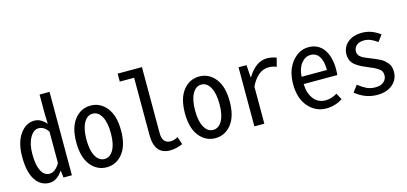

<svg xmlns="http://www.w3.org/2000/svg" viewBox="-66 -1231 3622 1707"><g transform="rotate(-15 1745.0 -377.5)"><path d="M222.7 13.7Q140.6 13.7 93.3 -59.6Q45.9 -132.8 45.9 -271.5Q45.9 -403.3 100.1 -479.5Q154.3 -555.7 232.4 -555.7Q293 -555.7 341.8 -497.1L338.9 -591.8V-767.6H430.7V0H353.5L345.7 -64.5H343.8Q291 13.7 222.7 13.7ZM244.1 -64.5Q295.9 -64.5 338.9 -136.7V-426.8Q301.8 -480.5 252 -480.5Q205.1 -480.5 172.4 -422.9Q139.6 -365.2 139.6 -271.5Q139.6 -171.9 167 -118.2Q194.3 -64.5 244.1 -64.5Z M543.9 -271.5Q543.9 -409.2 602.5 -482.4Q661.1 -555.7 750 -555.7Q838.9 -555.7 897.5 -482.4Q956.1 -409.2 956.1 -271.5Q956.1 -134.8 897.5 -61.5Q838.9 11.7 750 11.7Q661.1 11.7 602.5 -61.5Q543.9 -134.8 543.9 -271.5ZM862.3 -271.5Q862.3 -371.1 831.5 -426.3Q800.8 -481.4 750 -481.4Q699.2 -481.4 668.5 -426.3Q637.7 -371.1 637.7 -271.5Q637.7 -172.9 668.5 -118.7Q699.2 -64.5 750 -64.5Q800.8 -64.5 831.5 -118.7Q862.3 -172.9 862.3 -271.5Z M1333 12.7Q1189.5 12.7 1189.5 -168V-694.3H1057.6V-767.6H1281.2V-161.1Q1281.2 -64.5 1357.4 -64.5Q1391.6 -64.5 1425.8 -85L1449.2 -13.7Q1388.7 12.7 1333 12.7Z M1543.9 -271.5Q1543.9 -409.2 1602.5 -482.4Q1661.1 -555.7 1750 -555.7Q1838.9 -555.7 1897.5 -482.4Q1956.1 -409.2 1956.1 -271.5Q1956.1 -134.8 1897.5 -61.5Q1838.9 11.7 1750 11.7Q1661.1 11.7 1602.5 -61.5Q1543.9 -134.8 1543.9 -271.5ZM1862.3 -271.5Q1862.3 -371.1 1831.5 -426.3Q1800.8 -481.4 1750 -481.4Q1699.2 -481.4 1668.5 -426.3Q1637.7 -371.1 1637.7 -271.5Q1637.7 -172.9 1668.5 -118.7Q1699.2 -64.5 1750 -64.5Q1800.8 -64.5 1831.5 -118.7Q1862.3 -172.9 1862.3 -271.5Z M2110.4 0V-543.9H2183.6L2191.4 -431.6H2195.3Q2271.5 -555.7 2374 -555.7Q2416 -555.7 2460 -539.1L2439.5 -460Q2406.2 -474.6 2367.2 -474.6Q2267.6 -474.6 2202.1 -341.8V0Z M2771.5 11.7Q2672.9 11.7 2606.4 -64.9Q2540 -141.6 2540 -271.5Q2540 -399.4 2604 -477.5Q2668 -555.7 2755.9 -555.7Q2844.7 -555.7 2894 -487.8Q2943.4 -419.9 2943.4 -301.8Q2943.4 -269.5 2940.4 -250H2630.9Q2633.8 -163.1 2674.8 -111.3Q2715.8 -59.6 2782.2 -59.6Q2836.9 -59.6 2889.6 -91.8L2921.9 -33.2Q2853.5 11.7 2771.5 11.7ZM2629.9 -317.4H2863.3Q2863.3 -398.4 2835.4 -441.4Q2807.6 -484.4 2756.8 -484.4Q2707 -484.4 2670.9 -439.5Q2634.8 -394.5 2629.9 -317.4Z M3239.3 12.7Q3130.9 12.7 3040 -61.5L3085 -122.1Q3127.9 -88.9 3162.1 -72.8Q3196.3 -56.6 3242.2 -56.6Q3292 -56.6 3318.8 -81.1Q3345.7 -105.5 3345.7 -141.6Q3345.7 -162.1 3336.9 -177.7Q3328.1 -193.4 3306.6 -206.5Q3285.2 -219.7 3270.5 -226.6Q3255.9 -233.4 3224.6 -246.1Q3188.5 -260.7 3168 -271Q3147.5 -281.2 3120.1 -300.3Q3092.8 -319.3 3079.6 -345.2Q3066.4 -371.1 3066.4 -404.3Q3066.4 -470.7 3115.7 -513.7Q3165 -556.6 3250 -556.6Q3336.9 -556.6 3414.1 -497.1L3370.1 -438.5Q3305.7 -486.3 3251 -486.3Q3203.1 -486.3 3178.7 -463.9Q3154.3 -441.4 3154.3 -408.2Q3154.3 -399.4 3156.2 -392.1Q3158.2 -384.8 3162.6 -377.9Q3167 -371.1 3170.9 -366.2Q3174.8 -361.3 3183.6 -355.5Q3192.4 -349.6 3197.8 -346.2Q3203.1 -342.8 3214.8 -337.9Q3226.6 -333 3231.9 -330.6Q3237.3 -328.1 3251.5 -322.3Q3265.6 -316.4 3271.5 -314.5Q3298.8 -303.7 3310.5 -298.3Q3322.3 -293 3346.2 -281.2Q3370.1 -269.5 3381.8 -258.3Q3393.6 -247.1 3408.2 -231Q3422.9 -214.8 3428.7 -193.8Q3434.6 -172.9 3434.6 -148.4Q3434.6 -79.1 3382.3 -33.2Q3330.1 12.7 3239.3 12.7Z"/></g></svg>

Font: Gen Shin Gothic Monospace Regular
Style: Regular
Weight: 400
Designer: [Source Han Sans]
Ryoko NISHIZUKA  (kana & ideographs); Paul D. Hunt (Latin, Greek & Cyrillic); Wenlong ZHANG  (bopomofo
Version: Version 1.002.20150607